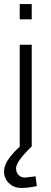

<svg xmlns="http://www.w3.org/2000/svg" viewBox="-22 -720 251 944"><path d="M75 0V-500H134V0Q57 74 57 107Q57 127 69 140Q81 153 100 153L153 147L159 195Q117 204 82 204Q47 204 22.5 181Q-2 158 -2 124Q-2 90 24 56.5Q50 23 76 0ZM75 -625V-700H134V-625Z"/></svg>

Font: Titillium Web
Style: Light
Weight: 300
Version: Version 1.001;PS 57.000;hotconv 1.0.70;makeotf.lib2.5.55311